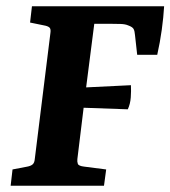

<svg xmlns="http://www.w3.org/2000/svg" viewBox="-20 -593 544 613"><path d="M14 0 20 -52 67 -61Q78 -63 84 -68Q90 -73 91 -85L141 -488Q143 -501 137.5 -505.5Q132 -510 120 -512L76 -521L82 -573H504Q502 -538 496.5 -498Q491 -458 482 -418H418L411 -481Q410 -494 406.5 -500.5Q403 -507 389 -512Q380 -516 365 -516.5Q350 -517 334 -517H281L255 -314L398 -321Q399 -303 397.5 -282Q396 -261 388 -244L247 -249L227 -85Q226 -77 228.5 -70Q231 -63 249 -61L319 -52L312 0Z"/></svg>

Font: Yrsa
Style: Bold Italic
Weight: 700
Italic angle: -7.10001°
Version: Version 2.004